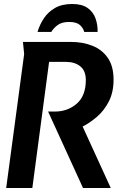

<svg xmlns="http://www.w3.org/2000/svg" viewBox="-20 -942 605 962"><path d="M142 0H11L101 -671L95 -732H335Q395 -732 443.5 -712.5Q492 -693 520.5 -651.5Q549 -610 549 -543Q549 -480 525.5 -434Q502 -388 466 -357Q430 -326 394 -308L535 0H396L221 -383H254Q319 -383 364.5 -422.5Q410 -462 410 -541Q410 -587 382.5 -609.5Q355 -632 309 -632H226ZM168 -782Q179 -819 200 -850.5Q221 -882 255.5 -902Q290 -922 342 -922Q391 -922 419 -902Q447 -882 458.5 -850Q470 -818 469 -782H402Q397 -802 380 -817Q363 -832 326 -832Q290 -832 269 -816.5Q248 -801 237 -782Z"/></svg>

Font: Rosario
Style: Bold Italic
Weight: 700
Italic angle: -8.05°
Designer: Hector Gatti
Foundry: Omnibus Type
Version: Version 1.101; ttfautohint (v1.8.1.43-b0c9)